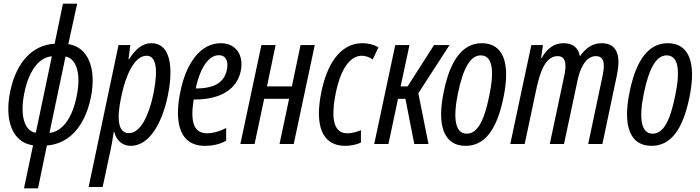

<svg xmlns="http://www.w3.org/2000/svg" viewBox="-20 -780 3790 1040"><path d="M110 240H186L234 8C351 0 438 -92 471 -247C506 -410 456 -526 350 -541L398 -760H321L276 -543C157 -537 69 -444 36 -288C1 -123 51 -7 159 7ZM113 -282C138 -400 193 -470 261 -475L174 -61C111 -70 86 -158 113 -282ZM394 -253C370 -137 316 -67 248 -60L335 -474C396 -462 421 -376 394 -253Z M460 233H536L579 32C585 4 591 -31 596 -65H599C610 -20 643 10 688 10C794 10 860 -124 888 -257C911 -362 925 -546 799 -546C752 -546 715 -515 679 -459H676L686 -536H622ZM679 -59C598 -59 624 -197 639 -266C661 -370 707 -478 774 -478C849 -478 823 -327 809 -263C787 -159 742 -59 679 -59Z M1090 10C1127 10 1170 3 1205 -18V-87C1166 -66 1129 -58 1103 -58C1032 -58 1009 -113 1029 -241H1036C1176 -241 1264 -298 1284 -395C1302 -480 1259 -546 1176 -546C1066 -546 989 -438 958 -288C929 -156 932 10 1090 10ZM1166 -481C1202 -481 1219 -450 1209 -402C1195 -334 1142 -301 1043 -301H1040C1067 -423 1114 -481 1166 -481Z M1282 0H1359L1411 -245H1546L1494 0H1571L1685 -536H1608L1561 -312H1426L1473 -536H1396Z M1850 10C1875 10 1908 5 1935 -8V-75C1904 -61 1877 -58 1861 -58C1785 -58 1771 -141 1800 -283C1822 -388 1868 -478 1940 -478C1959 -478 1982 -470 1999 -458L2030 -524C2003 -539 1974 -546 1942 -546C1820 -546 1751 -426 1722 -288C1683 -106 1721 10 1850 10Z M2007 0H2084L2136 -245H2176L2224 0H2301L2246 -275L2415 -536H2331L2188 -312H2150L2198 -536H2121Z M2502 10C2603 10 2670 -72 2707 -251C2747 -442 2704 -546 2590 -546C2489 -546 2420 -460 2384 -285C2344 -95 2387 10 2502 10ZM2508 -56C2448 -56 2431 -132 2461 -277C2490 -416 2530 -480 2584 -480C2644 -480 2661 -408 2630 -260C2601 -117 2563 -56 2508 -56Z M2744 0H2822L2884 -292C2904 -387 2933 -476 3001 -476C3053 -476 3046 -413 3036 -368L2958 0H3035L3109 -347C3122 -410 3153 -476 3208 -476C3265 -476 3252 -407 3242 -360L3166 0H3243L3322 -375C3339 -456 3336 -546 3239 -546C3191 -546 3153 -521 3123 -477H3121C3111 -524 3082 -546 3031 -546C2983 -546 2943 -518 2914 -466H2911L2921 -536H2858Z M3509 10C3610 10 3677 -72 3714 -251C3754 -442 3711 -546 3597 -546C3496 -546 3427 -460 3391 -285C3351 -95 3394 10 3509 10ZM3515 -56C3455 -56 3438 -132 3468 -277C3497 -416 3537 -480 3591 -480C3651 -480 3668 -408 3637 -260C3608 -117 3570 -56 3515 -56Z"/></svg>

Font: Noto Sans ExtraCondensed
Style: Italic
Weight: 400
Width: 2
Italic angle: -12°
Designer: Monotype Design Team
Foundry: Monotype Imaging Inc.
Version: Version 2.013